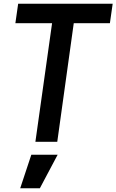

<svg xmlns="http://www.w3.org/2000/svg" viewBox="-20 -765 628 1036"><path d="M171 0 261 -640H63L78 -745H588L573 -640H378L289 0ZM89 251 149 70H291L195 251Z"/></svg>

Font: Plus Jakarta Sans SemiBold
Style: Italic
Weight: 600
Italic angle: -8°
Designer: Gumpita Rahayu
Foundry: Tokotype
Version: Version 2.071; ttfautohint (v1.8.4.7-5d5b);gftools[0.9.29]